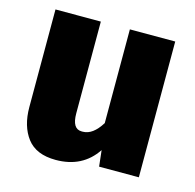

<svg xmlns="http://www.w3.org/2000/svg" viewBox="-86 -621 738 728"><g transform="rotate(15 283.0 -257.5)"><path d="M193 18Q116 18 80.5 -28.5Q45 -75 45 -150V-533H223V-173Q223 -112 260 -112H265Q304 -112 337 -165V-533H515V0H359L352 -63Q298 18 193 18Z"/></g></svg>

Font: Trujillo ExtraBold
Style: Regular
Weight: 800
Designer: Fira Sans original fonts by bBox Type GmbH, Carrois Corporate GbR, & Edenspiekermann AG / Changes by Cristiano Sobral
Foundry: Fira Sans original fonts by bBox Type GmbH, Carrois Corporate GbR, & Edenspiekermann AG / Changes by Cristiano Sobral
Version: Version 4.301;July 28, 2020;FontCreator 13.0.0.2655 64-bit